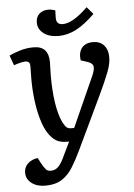

<svg xmlns="http://www.w3.org/2000/svg" viewBox="-62 -778 735 1055"><g transform="rotate(-5 305.0 -251.0)"><path d="M344 57Q321 105 296.5 144.5Q272 184 236.5 207Q201 230 144 230Q99 230 69.5 207.5Q40 185 40 149Q40 120 60.5 100Q81 80 116 75L132 106Q147 132 156 141.5Q165 151 182 151Q206 151 223.5 134Q241 117 261 72L296 0H284Q248 0 225 -13.5Q202 -27 181 -59Q162 -88 148 -135Q134 -182 126.5 -240.5Q119 -299 119 -361Q119 -377 119.5 -395.5Q120 -414 120 -429Q120 -447 113.5 -453Q107 -459 94 -459Q82 -459 63 -454Q44 -449 31 -444L11 -499Q30 -509 68 -521Q106 -533 145 -533Q189 -533 209 -510Q229 -487 229 -444Q229 -427 228 -409.5Q227 -392 227 -369Q227 -287 237 -220Q247 -153 268 -109Q280 -86 289.5 -79Q299 -72 313 -72H330L452 -344Q469 -381 466 -399.5Q463 -418 435 -427L398 -439Q392 -482 412 -507.5Q432 -533 474 -533Q513 -533 534.5 -508.5Q556 -484 556 -444Q557 -410 539 -362.5Q521 -315 482 -233ZM289 -583Q238 -583 207 -606.5Q176 -630 176 -667Q176 -697 195 -714.5Q214 -732 245 -732Q255 -732 264 -730Q273 -728 283 -725L282 -690Q281 -666 290 -656Q299 -646 318 -646Q373 -646 456 -727L490 -687Q434 -632 386 -607.5Q338 -583 289 -583Z"/></g></svg>

Font: Literata 7pt Medium
Style: Italic
Weight: 500
Italic angle: -2°
Designer: Latin by Veronika Burian and Jose Scaglione. Greek by Irene Vlachou. Cyrillic by Vera Evstafieva
Foundry: TypeTogether
Version: Version 3.002